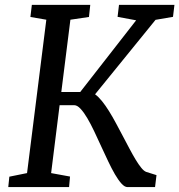

<svg xmlns="http://www.w3.org/2000/svg" viewBox="-20 -763 731 783"><path d="M18.1 -42.5 90.3 -57.1 168.9 -682.6 104 -693.8 109.9 -743.2H348.1L342.8 -693.8L267.1 -682.6L230 -387.7H307.1L535.2 -680.2L459.5 -694.3L465.3 -743.2H691.4L685.5 -694.3L614.3 -682.1L367.7 -378.4Q381.3 -368.7 395.8 -350.8Q410.2 -333 424.6 -309.8Q439 -286.6 453.1 -260.3Q467.3 -233.9 481.2 -207.5Q495.1 -181.2 508.3 -156.2Q521.5 -131.3 533.4 -111.6Q545.4 -91.8 556.2 -78.6Q566.9 -65.4 576.2 -62L618.2 -48.8L612.3 0H500Q488.3 0 475.3 -14.4Q462.4 -28.8 448.7 -52.2Q435.1 -75.7 420.9 -105.7Q406.7 -135.7 392.3 -167Q377.9 -198.2 363.8 -228.3Q349.6 -258.3 335.7 -281.7Q321.8 -305.2 308.3 -319.6Q294.9 -334 282.7 -334H223.1L188.5 -57.1L265.6 -43L261.7 0H13.7Z"/></svg>

Font: Merriweather
Style: Italic
Weight: 400
Italic angle: -7°
Designer: Eben Sorkin ( eben@eyebytes.com )
Foundry: Eben Sorkin ( eben@eyebytes.com )
Version: Version 1.005; ttfautohint (v0.97) -l 13 -r 13 -G 200 -x 24 